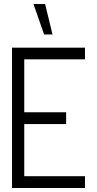

<svg xmlns="http://www.w3.org/2000/svg" viewBox="-20 -938 484 958"><path d="M200 -766 147 -918H205L242 -766ZM40 0V-700H404V-642H101V-378H310V-319H101V-59H404V0Z"/></svg>

Font: Stick No Bills ExtraLight Light
Style: Regular
Weight: 300
Version: Version 2.000